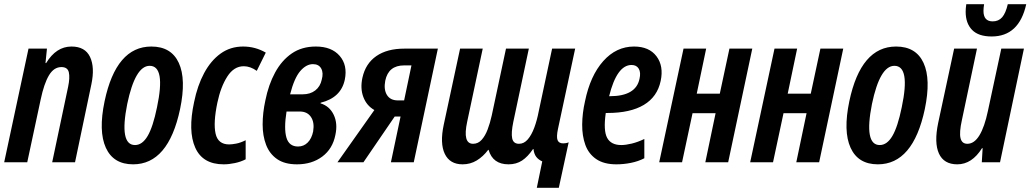

<svg xmlns="http://www.w3.org/2000/svg" viewBox="-25 -774 4916 916"><path d="M-5 0 111 -542H199L192 -473H195Q243 -552 316 -552Q381 -552 404.5 -502.5Q428 -453 411 -372L333 0H224L300 -360Q309 -403 303.5 -428.5Q298 -454 268 -454Q232 -454 208.5 -414.5Q185 -375 169 -299L105 0Z M610 10Q516 10 480 -69Q444 -148 474 -291Q529 -552 697 -552Q792 -552 828 -474Q864 -396 834 -253Q778 10 610 10ZM619 -82Q654 -82 679.5 -125.5Q705 -169 724 -262Q766 -460 689 -460Q620 -460 582 -278Q543 -82 619 -82Z M1042 10Q942 10 906.5 -69.5Q871 -149 901 -287Q917 -366 949 -425.5Q981 -485 1027.5 -518.5Q1074 -552 1135 -552Q1193 -552 1243 -523L1200 -436Q1169 -458 1138 -458Q1091 -458 1059.5 -409Q1028 -360 1012 -284Q992 -188 1003.5 -136.5Q1015 -85 1068 -85Q1082 -85 1102.5 -89Q1123 -93 1147 -105V-14Q1124 -2 1095.5 4Q1067 10 1042 10Z M1392 10Q1333 10 1297 -15Q1261 -40 1244.5 -83Q1228 -126 1228 -180.5Q1228 -235 1241 -295Q1256 -370 1287.5 -428Q1319 -486 1367 -519Q1415 -552 1482 -552Q1557 -552 1595.5 -507.5Q1634 -463 1620 -394Q1602 -308 1505 -284L1504 -281Q1547 -268 1567 -226.5Q1587 -185 1575 -130Q1562 -64 1512.5 -27Q1463 10 1392 10ZM1468 -468Q1436 -468 1407.5 -435Q1379 -402 1359 -324H1419Q1455 -324 1479 -342.5Q1503 -361 1510 -394Q1519 -426 1507.5 -447Q1496 -468 1468 -468ZM1397 -75Q1424 -75 1443 -94Q1462 -113 1469 -147Q1476 -190 1458.5 -216Q1441 -242 1405 -242H1342Q1329 -160 1341.5 -117.5Q1354 -75 1397 -75Z M1585 0 1761 -249Q1724 -270 1708.5 -311Q1693 -352 1704 -403Q1719 -471 1770.5 -506.5Q1822 -542 1904 -542H2064L1949 0H1840L1886 -218H1858L1709 0ZM1873 -295H1903L1938 -462H1903Q1828 -462 1813 -389Q1805 -347 1821 -321Q1837 -295 1873 -295Z M2536 122 2562 -4Q2544 -12 2533.5 -25.5Q2523 -39 2520 -63H2518Q2493 -26 2465.5 -8Q2438 10 2401 10Q2326 10 2306 -59H2304Q2280 -27 2249.5 -8.5Q2219 10 2182 10Q2121 10 2097 -40Q2073 -90 2092 -179L2170 -542H2278L2204 -194Q2181 -88 2232 -88Q2256 -88 2273 -107Q2290 -126 2301.5 -156.5Q2313 -187 2321 -223L2389 -542H2498L2424 -193Q2413 -140 2418.5 -114Q2424 -88 2451 -88Q2475 -88 2493 -109Q2511 -130 2524 -165Q2537 -200 2545 -242L2609 -542H2719L2637 -159Q2629 -121 2635 -105.5Q2641 -90 2662 -90Q2667 -90 2674 -91Q2681 -92 2688 -95L2641 122Z M2916 10Q2856 10 2819.5 -15Q2783 -40 2767.5 -83Q2752 -126 2752.5 -180Q2753 -234 2766 -291Q2791 -413 2853 -482.5Q2915 -552 3000 -552Q3072 -552 3107 -505.5Q3142 -459 3127 -388Q3111 -312 3046.5 -273.5Q2982 -235 2873 -235H2865Q2853 -151 2871.5 -116.5Q2890 -82 2939 -82Q2960 -82 2989 -89Q3018 -96 3049 -111V-19Q3020 -4 2985 3Q2950 10 2916 10ZM2988 -464Q2918 -464 2881 -315H2884Q3009 -315 3026 -398Q3033 -428 3022.5 -446Q3012 -464 2988 -464Z M3120 0 3236 -542H3344L3299 -327H3409L3455 -542H3564L3449 0H3340L3389 -234H3279L3229 0Z M3554 0 3670 -542H3778L3733 -327H3843L3889 -542H3998L3883 0H3774L3823 -234H3713L3663 0Z M4163 10Q4069 10 4033 -69Q3997 -148 4027 -291Q4082 -552 4250 -552Q4345 -552 4381 -474Q4417 -396 4387 -253Q4331 10 4163 10ZM4172 -82Q4207 -82 4232.5 -125.5Q4258 -169 4277 -262Q4319 -460 4242 -460Q4173 -460 4135 -278Q4096 -82 4172 -82Z M4542 10Q4478 10 4454.5 -41.5Q4431 -93 4451 -188L4527 -542H4636L4564 -201Q4551 -142 4557.5 -115Q4564 -88 4590 -88Q4623 -88 4647.5 -128Q4672 -168 4688 -244L4752 -542H4860L4746 0H4659L4663 -67H4660Q4612 10 4542 10ZM4706 -600Q4643 -600 4612.5 -631.5Q4582 -663 4582 -718Q4582 -734 4585 -754H4670Q4667 -736 4667 -722Q4667 -672 4711 -672Q4739 -672 4756 -691.5Q4773 -711 4783 -754H4871Q4837 -600 4706 -600Z"/></svg>

Font: Noto Sans ExtraCondensed SemiBold
Style: Italic
Weight: 600
Width: 2
Italic angle: -12°
Designer: Monotype Design Team
Foundry: Monotype Imaging Inc.
Version: Version 2.013; ttfautohint (v1.8.4.7-5d5b)